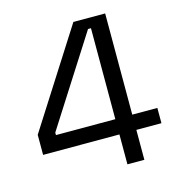

<svg xmlns="http://www.w3.org/2000/svg" viewBox="-104 -793 834 887"><g transform="rotate(-15 312.5 -350.0)"><path d="M397 0H478V-143H598V-216H478V-700H326L32 -239V-143H397ZM113 -216V-228L383 -651H397V-216Z"/></g></svg>

Font: Meta Space
Style: Regular
Weight: 400
Designer: Meta Pool / Florian Karsten
Foundry: Meta Pool / Florian Karsten
Version: Version 2.000;Glyphs 3.1.1 (3137)